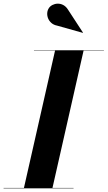

<svg xmlns="http://www.w3.org/2000/svg" viewBox="-62 -1023 585 1043"><path d="M247.5 -884 388 -844.5 389 -845.5 307.5 -970.5C278.5 -1018 221.5 -1007 203.5 -979C182 -947 199.5 -893 247.5 -884ZM-42.5 -2V0H337.5V-2H223L392 -748H502.5V-750H122.5V-748H237L68 -2Z"/></svg>

Font: Bodoni* 96pt
Style: Bold Italic
Weight: 700
Italic angle: -13°
Version: Version 2.3